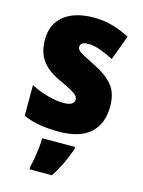

<svg xmlns="http://www.w3.org/2000/svg" viewBox="-118 -632 686 922"><g transform="rotate(15 224.5 -171.0)"><path d="M418 -170Q418 -85 366.5 -37.5Q315 10 209 10Q161 10 118.5 3.5Q76 -3 33 -21V-174Q73 -153 117 -141Q161 -129 196 -129Q249 -129 249 -159Q249 -170 241.5 -178.5Q234 -187 213 -199Q192 -211 150 -230Q91 -257 61.5 -297Q32 -337 32 -400Q32 -479 86 -521Q140 -563 233 -563Q281 -563 324 -551Q367 -539 412 -516L366 -393Q334 -410 300 -422Q266 -434 240 -434Q200 -434 200 -409Q200 -400 206.5 -392.5Q213 -385 232.5 -374.5Q252 -364 292 -344Q352 -315 385 -276.5Q418 -238 418 -170ZM305 72Q291 112 274 148Q257 184 233 221H122V207Q127 188 131.5 161.5Q136 135 139 108Q142 81 142 61H305Z"/></g></svg>

Font: Noto Sans Oriya Cond Blk
Style: Regular
Weight: 900
Width: 3
Designer: Amélie Bonet and Sol Matas
Foundry: Google LLC
Version: Version 2.006; ttfautohint (v1.8.4.7-5d5b)